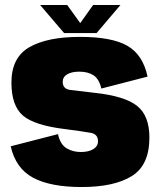

<svg xmlns="http://www.w3.org/2000/svg" viewBox="-20 -748 644 773"><path d="M308.5 5Q184 5 113.8 -32.2Q43.5 -69.5 23 -159L213.5 -208Q222.5 -166.5 247.8 -151.2Q273 -136 305.5 -136Q336.5 -136 355.5 -147.5Q374.5 -159 374.5 -179.5Q374.5 -208 345.5 -213.2Q316.5 -218.5 244 -228Q118 -243 72 -283Q26 -323 26 -415.5Q26 -516.5 98.2 -558Q170.5 -599.5 302.5 -599.5Q430.5 -599.5 493 -563.5Q555.5 -527.5 574 -439.5L388 -391.5Q379 -430.5 356.2 -445Q333.5 -459.5 299.5 -459.5Q268.5 -459.5 250.5 -448.8Q232.5 -438 232.5 -418.5Q232.5 -389.5 263.5 -385.8Q294.5 -382 363.5 -374Q482 -361 531.8 -321.8Q581.5 -282.5 581.5 -194Q581.5 -83 510.5 -39Q439.5 5 308.5 5ZM238 -615 141.5 -728H250.5L303 -655L355 -728H465L369 -615Z"/></svg>

Font: Anybody Black
Style: Regular
Weight: 900
Designer: Tyler Finck
Foundry: Etcetera Type Company
Version: Version 1.010; ttfautohint (v1.8.3) -l 8 -r 50 -G 200 -x 14 